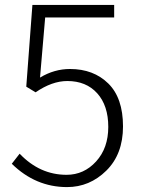

<svg xmlns="http://www.w3.org/2000/svg" viewBox="-20 -749 575 782"><path d="M253 13Q125 13 28 -82L60 -123Q142 -37 251 -37Q322 -37 371.5 -91.5Q421 -146 421 -232Q421 -319 376 -369Q331 -419 254 -419Q192 -419 125 -373L87 -396L112 -729H445V-678H164L143 -433Q201 -468 265 -468Q361 -468 421 -409Q481 -350 481 -234Q481 -121 413 -54Q345 13 253 13Z"/></svg>

Font: Noto Sans Korean Light
Style: Regular
Weight: 300
Designer: Ryoko NISHIZUKA  (kana & ideographs); Paul D. Hunt (Latin, Greek & Cyrillic); Wenlong ZHANG  (bopomofo); Sandoll Communi
Foundry: Adobe Systems Incorporated
Version: Version 1.000;PS 1;hotconv 1.0.78;makeotf.lib2.5.61930